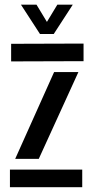

<svg xmlns="http://www.w3.org/2000/svg" viewBox="-20 -782 386 802"><path d="M21.5 0V-73.5H323.5V0ZM26.5 -525.5V-599L329 -600V-526.5ZM43.5 -118.5 206 -481H307.5L142 -118.5ZM147 -640 67.5 -762.5H132.5L176 -690.5L219.5 -762.5H284L204.5 -640Z"/></svg>

Font: Big Shoulders Stencil Text Thin SemiBold
Style: Regular
Weight: 600
Version: Version 2.001